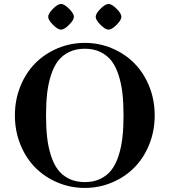

<svg xmlns="http://www.w3.org/2000/svg" viewBox="-20 -926 851 963"><path d="M245.8 -801.5Q221.7 -825.7 221.7 -841.8Q221.7 -857.9 245.8 -882.1Q270 -906.2 286.1 -906.2Q302.2 -906.2 326.4 -882.1Q350.6 -857.9 350.6 -841.8Q350.6 -825.7 326.4 -801.5Q302.2 -777.3 286.1 -777.3Q270 -777.3 245.8 -801.5ZM484.1 -801.5Q460 -825.7 460 -841.8Q460 -857.9 484.1 -882.1Q508.3 -906.2 524.4 -906.2Q540.5 -906.2 564.7 -882.1Q588.9 -857.9 588.9 -841.8Q588.9 -825.7 564.7 -801.5Q540.5 -777.3 524.4 -777.3Q508.3 -777.3 484.1 -801.5ZM82.3 -200.9Q54.7 -269 54.7 -347.2Q54.7 -425.3 82.3 -493.4Q109.9 -561.5 157.2 -609.1Q204.6 -656.7 269 -683.8Q333.5 -710.9 405.3 -710.9Q477.1 -710.9 541.5 -683.8Q606 -656.7 653.3 -609.1Q700.7 -561.5 728.3 -493.4Q755.9 -425.3 755.9 -347.2Q755.9 -269 728.3 -200.9Q700.7 -132.8 653.3 -85.2Q606 -37.6 541.5 -10.5Q477.1 16.6 405.3 16.6Q333.5 16.6 269 -10.5Q204.6 -37.6 157.2 -85.2Q109.9 -132.8 82.3 -200.9ZM216.3 -456.5Q210.9 -408.2 210.9 -347.2Q210.9 -286.1 216.3 -237.8Q221.7 -189.5 235.4 -146.2Q249 -103 270.8 -74.5Q292.5 -45.9 326.4 -29.3Q360.4 -12.7 405.3 -12.7Q450.2 -12.7 484.1 -29.3Q518.1 -45.9 539.8 -74.5Q561.5 -103 575.2 -146.2Q588.9 -189.5 594.2 -237.8Q599.6 -286.1 599.6 -347.2Q599.6 -408.2 594.2 -456.5Q588.9 -504.9 575.2 -548.1Q561.5 -591.3 539.8 -619.9Q518.1 -648.4 484.1 -665Q450.2 -681.6 405.3 -681.6Q360.4 -681.6 326.4 -665Q292.5 -648.4 270.8 -619.9Q249 -591.3 235.4 -548.1Q221.7 -504.9 216.3 -456.5Z"/></svg>

Font: Monomachus
Style: Medium
Weight: 500
Designer: Alexey Kryukov
Version: Version 1.0